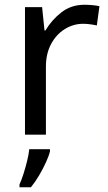

<svg xmlns="http://www.w3.org/2000/svg" viewBox="-20 -566 453 807"><path d="M335 -546Q350 -546 367.5 -544.5Q385 -543 398 -540L387 -459Q374 -462 358.5 -464Q343 -466 329 -466Q288 -466 252 -443.5Q216 -421 194.5 -380.5Q173 -340 173 -286V0H85V-536H157L167 -438H171Q197 -482 238 -514Q279 -546 335 -546ZM190 70Q186 88 173.5 115.5Q161 143 144.5 171Q128 199 110 221H62V209Q70 192 78.5 165.5Q87 139 94 110.5Q101 82 103 61H190Z"/></svg>

Font: Noto Sans Tifinagh Azawagh
Style: Regular
Weight: 400
Designer: JamraPatel
Foundry: JamraPatel LLC
Version: Version 2.006; ttfautohint (v1.8.4.7-5d5b)